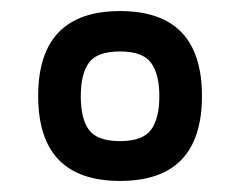

<svg xmlns="http://www.w3.org/2000/svg" viewBox="-20 -504 431 347"><path d="M141 -391Q126 -371 126 -330Q126 -289 141 -269Q156 -249 197 -249Q238 -249 253 -269.5Q268 -290 268 -330Q268 -370 253 -390.5Q238 -411 197 -411Q156 -411 141 -391ZM345 -330.5Q345 -177 197 -177Q49 -177 49 -330.5Q49 -484 197 -484Q345 -484 345 -330.5Z"/></svg>

Font: Khand Medium
Style: Regular
Weight: 500
Designer: Devanagari: Sanchit Sawaria, Jyotish Sonowal; Latin: Satya Rajpurohit
Foundry: Indian Type Foundry
Version: Version 1.100;PS 1.0;hotconv 1.0.78;makeotf.lib2.5.61930; tt